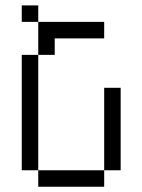

<svg xmlns="http://www.w3.org/2000/svg" viewBox="-20 -708 540 728"><path d="M375 -562.5V-625H125Q125 -625 125 -500H62.5V-62.5H125V0H375V-62.5H125V-500H187.5V-562.5ZM375 -62.5H437.5V-375H375ZM125 -625V-687.5H62.5V-625Z"/></svg>

Font: BFUnifontExMono
Style: Regular
Weight: 500
Version: Version 15.0.06